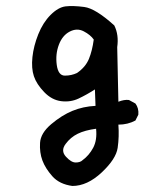

<svg xmlns="http://www.w3.org/2000/svg" viewBox="-20 -490 540 639"><path d="M220.7 128.9Q177.7 123 154.3 96.7Q130.9 70.3 121.1 43.9Q111.3 17.6 113.3 -14.6Q115.2 -46.9 150.4 -76.7Q185.5 -106.4 221.2 -121.1Q256.8 -135.7 297.9 -137.7L295.9 -192.4Q268.6 -174.8 241.7 -162.1Q214.8 -149.4 183.6 -153.3Q152.3 -157.2 127 -183.6Q101.6 -210 92.8 -236.3Q84 -262.7 87.9 -299.8Q91.8 -336.9 107.4 -376Q123 -415 148.4 -440.4Q173.8 -465.8 198.2 -468.8Q222.7 -471.7 260.3 -466.8Q297.9 -461.9 360.4 -405.3Q376 -374 370.1 -333L374 -151.4Q393.6 -159.2 409.2 -157.2L430.7 -145.5Q442.4 -129.9 440.4 -108.4L430.7 -88.9Q405.3 -75.2 374 -75.2Q377 -35.2 371.6 2Q366.2 39.1 318.4 84Q270.5 128.9 220.7 128.9ZM254.9 43Q276.4 27.3 290 2Q303.7 -23.4 299.8 -61.5Q262.7 -56.6 238.8 -44.9Q214.8 -33.2 198.2 -10.7Q181.6 11.7 199.2 31.2Q216.8 50.8 231.9 50.8Q247.1 50.8 254.9 43ZM236.3 -247.1Q264.6 -266.6 275.9 -293.9Q287.1 -321.3 292 -358.4Q281.2 -374 258.8 -385.7Q236.3 -397.5 211.9 -384.8Q187.5 -372.1 175.8 -340.8Q164.1 -309.6 168.9 -273.9Q173.8 -238.3 195.8 -238.3Q217.8 -238.3 236.3 -247.1Z"/></svg>

Font: NaikaiFont
Style: Regular
Weight: 400
Version: Version 1.67